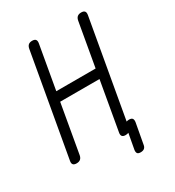

<svg xmlns="http://www.w3.org/2000/svg" viewBox="-206 -853 1011 1112"><g transform="rotate(-30 300.0 -297.0)"><path d="M410 -347H147L90 -22Q87 -6 77.5 2Q68 10 51.5 10Q35 10 28.5 2Q22 -6 25 -22L145 -701Q148 -718 157 -726Q166 -734 182.5 -734Q199 -734 205.5 -726Q212 -718 209 -701L158 -411H421L472 -701Q475 -718 484.5 -726Q494 -734 510.5 -734Q527 -734 533.5 -726Q540 -718 537 -701L423 -55Q430 -58 440 -58Q456 -58 462 -50.5Q468 -43 466 -27L441 110Q439 125 430 132.5Q421 140 405 140Q389 140 383.5 132.5Q378 125 380 110L399 6Q391 10 379 10Q363 10 356.5 2Q350 -6 353 -22Z"/></g></svg>

Font: Maple Mono ExtraLight
Style: Italic
Weight: 275
Italic angle: -10°
Monospace: yes
Designer: subframe7536
Version: Version 7.000